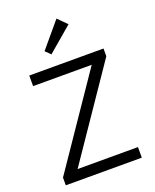

<svg xmlns="http://www.w3.org/2000/svg" viewBox="-171 -1047 919 1142"><g transform="rotate(-20 288.5 -475.5)"><path d="M43 0V-49L433 -621H62V-688H532V-639L142 -67H524V0ZM229 -761 197 -793 330 -951 386 -895Z"/></g></svg>

Font: Outfit Light
Style: Regular
Weight: 300
Designer: Rodrigo Fuenzalida
Foundry: fragTYPE
Version: Version 1.100; ttfautohint (v1.8.4.7-5d5b)